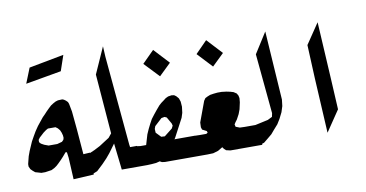

<svg xmlns="http://www.w3.org/2000/svg" viewBox="-66 -805 1864 979"><g transform="rotate(-10 866.0 -315.0)"><path d="M230.5 -210.9 229.5 -223.6 225.6 -238.3 219.7 -252 210 -263.7 199.2 -271.5H160.2L149.4 -265.6L134.8 -254.9L122.1 -243.2L111.3 -233.4L103.5 -222.7V-210.9L111.3 -202.1L127 -193.4L137.7 -189.5L148.4 -185.5H193.4L218.8 -192.4L227.5 -201.2ZM349.6 -113.3V0L244.1 5.9L238.3 -106.4L234.4 -135.7L227.5 -136.7L210.9 -117.2L197.3 -102.5L181.6 -86.9L169.9 -76.2L157.2 -67.4L141.6 -59.6L108.4 -54.7H87.9L71.3 -59.6L57.6 -63.5L45.9 -73.2L36.1 -83L29.3 -97.7V-110.4L33.2 -126L39.1 -149.4L48.8 -175.8L58.6 -198.2L68.4 -220.7L82 -245.1L95.7 -268.6L112.3 -293L127.9 -312.5L144.5 -333L157.2 -345.7L168.9 -358.4L183.6 -373L196.3 -384.8L210 -393.6L222.7 -400.4L235.4 -404.3L257.8 -405.3L265.6 -402.3L275.4 -395.5L284.2 -386.7L288.1 -377L295.9 -335.9L304.7 -243.2L315.4 -111.3ZM302.7 -627.9 275.4 -547.9 90.8 -515.6 122.1 -593.8Z M509.3 -635.7 512.2 -581.1 554.2 -119.1 556.2 -105.5H592.3V0H494.6L492.7 -17.6L479 -137.7L446.8 -93.8L427.2 -70.3L401.9 -43.9L369.6 -13.7L335.9 0V-105.5L374.5 -122.1L404.8 -137.7L432.1 -155.3L456.5 -170.9L473.1 -191.4L448.7 -500Z M740.2 -128.9 782.2 -162.1 789.1 -175.8 786.1 -187.5 766.6 -221.7 755.9 -226.6 739.3 -223.6 701.2 -188.5 696.3 -174.8 697.3 -155.3 721.7 -129.9ZM579.6 0V-105.5L609.4 -101.6H638.7L654.3 -154.3L666 -180.7L678.7 -206.1L690.4 -227.5L706.1 -248L722.7 -268.6L740.2 -289.1L752 -299.8L766.6 -310.5L779.3 -320.3L792 -326.2L810.5 -329.1L823.2 -327.1L833 -320.3L844.7 -306.6L850.6 -289.1L852.5 -262.7L848.6 -231.4L840.8 -207L789.1 -109.4L785.2 -105.5H893.1V0H809.6H769.5H718.8L703.1 -2L692.4 -7.8L672.9 -2.9L649.4 -1L626 0H597.7ZM831.1 -494.1 769.5 -434.6 696.3 -511.7 757.8 -573.2Z M876 0V-105.5L917.5 -104.5H950.7L958.5 -109.4L955.6 -118.2L933.1 -129.9L929.2 -142.6L930.2 -167L969.2 -272.5L978 -285.2L989.7 -291L1004.4 -296.9L1022.9 -299.8L1043.5 -301.8H1064.9L1089.4 -298.8L1107.9 -294.9L1124.5 -290L1139.2 -280.3L1146 -268.6L1148.9 -254.9L1147 -233.4L1139.2 -198.2L1130.4 -174.8L1116.7 -149.4L1107.9 -137.7L1101.1 -127L1104 -114.3L1124.5 -106.4L1149.9 -105.5H1222.2V0H1145H1111.8H1057.1L1035.6 -4.9L1025.9 -13.7L1019 -23.4L994.6 -8.8L968.3 -1L939 0H901.9ZM1106 -496.1 1044.4 -436.5 972.2 -513.7 1032.7 -575.2Z M1337.4 -566.4 1360.8 -210 1356.9 -176.8 1347.2 -146.5 1331.5 -115.2 1315.9 -89.8 1293.5 -64.5 1276.9 -44.9 1253.4 -25.4 1232.9 -8.8 1205.1 0V-105.5L1272 -120.1L1295.4 -131.8L1299.3 -150.4L1270 -460Z M1608.4 -566.4 1625 -275.4 1633.8 -111.3 1560.5 -2.9 1544.9 -287.1 1537.1 -460.9Z"/></g></svg>

Font: LaylaRuqaa
Style: Regular
Weight: 400
Version: Version 2.0